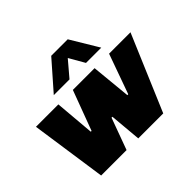

<svg xmlns="http://www.w3.org/2000/svg" viewBox="-168 -989 1218 1218"><g transform="rotate(-45 440.5 -380.5)"><path d="M107 0 33 -511H234L257 -243H264L364 -511H559L585 -243H593L689 -511H881L664 0H440L421 -213H413L335 0ZM255 -573 420 -761H568L681 -573H544L452 -733H532L396 -573Z"/></g></svg>

Font: Chivo Medium Black
Style: Italic
Weight: 900
Italic angle: -8.05°
Version: Version 2.002